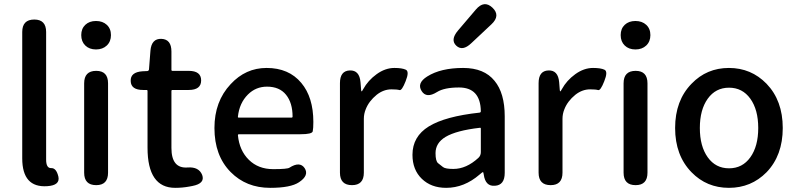

<svg xmlns="http://www.w3.org/2000/svg" viewBox="-20 -891 3835 924"><path d="M87 -129V-737Q87 -797 145 -797Q202 -797 202 -737V-123Q202 -81 226.5 -82Q251 -83 261 -41Q270 1 207 5Q87 13 87 -129Z M443 0Q385 0 385 -60V-490Q385 -550 443 -550Q500 -550 500 -490V-60Q500 0 443 0ZM442 -653Q410 -653 390.5 -672Q371 -691 371 -722Q371 -753 390.5 -771.5Q410 -790 442 -790Q474 -790 494 -771.5Q514 -753 514 -722Q514 -691 494 -672Q474 -653 442 -653Z M890 7Q857 13 823 13Q690 13 690 -180V-453Q690 -458 685 -458H669Q610 -458 609 -501Q607 -544 666 -548L689 -549Q696 -550 697 -557L704 -647Q709 -706 757 -704Q805 -702 805 -643V-555Q805 -550 810 -550H888Q948 -550 948 -504Q948 -458 888 -458H810Q805 -458 805 -453V-179Q805 -79 883 -85Q937 -89 953 -49Q968 -8 906 4Z M1280 13Q1165 13 1090 -63Q1012 -142 1012 -275Q1012 -403 1090 -486Q1162 -564 1263 -564Q1370 -564 1430 -492Q1488 -423 1488 -304Q1488 -273 1485 -259Q1482 -245 1426 -245H1130Q1125 -245 1125 -240Q1132 -167 1177.5 -122Q1223 -77 1295 -77Q1363 -77 1373 -84Q1423 -116 1446 -82Q1469 -47 1419 -14Q1379 13 1280 13ZM1125 -330Q1124 -325 1129 -325H1383Q1388 -325 1388 -330Q1388 -396 1356.5 -435Q1325 -474 1265 -474Q1211 -474 1173 -436Q1132 -395 1125 -330Z M1674 0Q1616 0 1616 -60V-491Q1616 -550 1663 -552Q1710 -554 1715 -495L1718 -457Q1719 -451 1720.5 -451Q1722 -451 1728 -462Q1751 -504 1792.5 -534Q1834 -564 1878 -564Q1915 -564 1933 -555.5Q1951 -547 1932 -500Q1914 -454 1902.5 -457.5Q1891 -461 1864 -461Q1826 -461 1793 -435Q1755 -404 1740 -365Q1731 -343 1731 -319V-60Q1731 0 1674 0Z M2127 13Q2055 13 2010 -30.5Q1965 -74 1965 -146Q1965 -234 2043.5 -282.5Q2122 -331 2288 -349Q2294 -350 2294 -356Q2292 -470 2189 -470Q2118 -470 2083 -448Q2032 -416 2009 -453Q1985 -491 2036 -523Q2101 -564 2209 -564Q2310 -564 2360 -502Q2409 -443 2409 -331V-59Q2409 0 2362 3Q2316 7 2308 -51L2307 -56Q2306 -63 2304 -63Q2302 -63 2288 -51Q2214 13 2127 13ZM2162 -78Q2224 -78 2282 -131Q2294 -142 2294 -159V-272Q2294 -277 2289 -276Q2176 -263 2124 -232Q2076 -203 2076 -154Q2076 -115 2088.5 -105.5Q2101 -96 2112 -87Q2123 -78 2162 -78ZM2248 -683Q2206 -643 2176 -671Q2146 -699 2184 -744L2270 -845Q2310 -892 2350 -854Q2390 -816 2345 -774Z M2630 0Q2572 0 2572 -60V-491Q2572 -550 2619 -552Q2666 -554 2671 -495L2674 -457Q2675 -451 2676.5 -451Q2678 -451 2684 -462Q2707 -504 2748.5 -534Q2790 -564 2834 -564Q2871 -564 2889 -555.5Q2907 -547 2888 -500Q2870 -454 2858.5 -457.5Q2847 -461 2820 -461Q2782 -461 2749 -435Q2711 -404 2696 -365Q2687 -343 2687 -319V-60Q2687 0 2630 0Z M3039 0Q2981 0 2981 -60V-490Q2981 -550 3039 -550Q3096 -550 3096 -490V-60Q3096 0 3039 0ZM3038 -653Q3006 -653 2986.5 -672Q2967 -691 2967 -722Q2967 -753 2986.5 -771.5Q3006 -790 3038 -790Q3070 -790 3090 -771.5Q3110 -753 3110 -722Q3110 -691 3090 -672Q3070 -653 3038 -653Z M3308 -62Q3229 -143 3229 -275Q3229 -407 3308 -488Q3381 -564 3488 -564Q3595 -564 3669 -488Q3747 -407 3747 -275Q3747 -143 3669 -62Q3595 13 3488 13Q3381 13 3308 -62ZM3386 -134Q3424 -81 3488.5 -81Q3553 -81 3591 -134Q3629 -187 3629 -275Q3629 -363 3591 -416Q3553 -469 3488.5 -469Q3424 -469 3386 -416Q3348 -363 3348 -275Q3348 -187 3386 -134Z"/></svg>

Font: Resource Han Rounded TW Medium
Style: Regular
Weight: 500
Designer: Cyano Hao (round all glyphs); Ryoko NISHIZUKA 西塚涼子 (kana, bopomofo & ideographs); Paul D. Hunt (Latin, Greek & Cyrillic)
Foundry: Cyano Hao
Version: 0.990